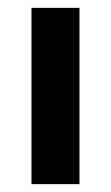

<svg xmlns="http://www.w3.org/2000/svg" viewBox="-20 -468 282 488"><path d="M60 -448H182V0H60Z"/></svg>

Font: Gold
Style: Regular
Weight: 400
Designer: jaiki
Version: Version 1.000